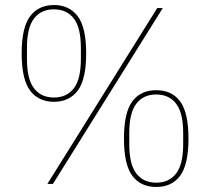

<svg xmlns="http://www.w3.org/2000/svg" viewBox="-20 -730 835 762"><path d="M168 0 604 -698H626L190 0ZM194 -326Q133 -326 99.5 -370.5Q66 -415 66 -518Q66 -621 99.5 -665.5Q133 -710 194 -710Q255 -710 288.5 -665.5Q322 -621 322 -518Q322 -415 288.5 -370.5Q255 -326 194 -326ZM194 -343Q245 -343 273 -379.5Q301 -416 301 -496V-540Q301 -620 273 -656.5Q245 -693 194 -693Q143 -693 115 -656.5Q87 -620 87 -540V-496Q87 -416 115 -379.5Q143 -343 194 -343ZM600 12Q538 12 505 -32.5Q472 -77 472 -180Q472 -283 505 -327.5Q538 -372 600 -372Q662 -372 695 -327.5Q728 -283 728 -180Q728 -77 695 -32.5Q662 12 600 12ZM600 -5Q651 -5 679 -41.5Q707 -78 707 -158V-202Q707 -282 679 -318.5Q651 -355 600 -355Q549 -355 521 -318.5Q493 -282 493 -202V-158Q493 -78 521 -41.5Q549 -5 600 -5Z"/></svg>

Font: IBM Plex Sans Condensed Thin
Style: Regular
Weight: 100
Width: 3
Designer: Mike Abbink, Paul van der Laan, Pieter van Rosmalen
Foundry: Bold Monday
Version: Version 1.3